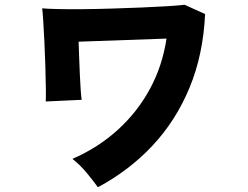

<svg xmlns="http://www.w3.org/2000/svg" viewBox="-20 -767 1040 806"><path d="M391 19Q370 -10 343 -42.5Q316 -75 284 -100Q392 -147 474.5 -222Q557 -297 609.5 -394Q662 -491 679 -605L310 -592Q311 -558 312.5 -520.5Q314 -483 315.5 -447.5Q317 -412 319 -385.5Q321 -359 323 -348L172 -341Q173 -355 172.5 -395Q172 -435 170.5 -486.5Q169 -538 166.5 -589Q164 -640 161.5 -679.5Q159 -719 157 -732Q177 -730 221.5 -729Q266 -728 325 -728.5Q384 -729 449 -731Q514 -733 574.5 -735.5Q635 -738 683 -741Q731 -744 755 -747L841 -708Q833 -537 775.5 -398.5Q718 -260 620 -155.5Q522 -51 391 19Z"/></svg>

Font: Zen Kaku Gothic New Black
Style: Regular
Weight: 900
Designer: Yoshimichi Ohira
Foundry: Positype
Version: Version 1.001